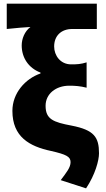

<svg xmlns="http://www.w3.org/2000/svg" viewBox="-20 -819 583 1053"><path d="M452 214C502 139 523 61 523 22C523 -67 496 -106 373 -130C272 -149 230 -165 230 -239C230 -304 286 -349 360 -349C391 -349 420 -347 455 -338V-477C423 -467 403 -466 370 -466C311 -466 277 -515 277 -564C277 -623 316 -660 376 -660H511V-799H17V-660C79 -667 106 -668 147 -671C115 -647 99 -606 99 -570C99 -503 136 -446 202 -421V-416C118 -387 48 -308 48 -211C48 -68 142 -16 260 9C343 28 367 40 367 70C367 100 345 126 313 169Z"/></svg>

Font: Noto Sans Korean Black
Style: Bold
Weight: 900
Designer: Ryoko NISHIZUKA (kana & ideographs); Paul D. Hunt (Latin, Greek & Cyrillic); Wenlong ZHANG (bopomofo); Sandoll Communica
Foundry: Adobe Systems Incorporated
Version: Version 1.000;PS 1;hotconv 1.0.78;makeotf.lib2.5.61930